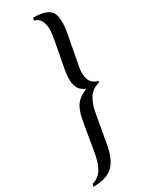

<svg xmlns="http://www.w3.org/2000/svg" viewBox="-249 -751 778 1007"><g transform="rotate(-30 140.0 -247.5)"><path d="M83 69.8 110.8 -94.2Q115.2 -119.6 119.1 -136.2Q123 -152.8 130.4 -171.6Q137.7 -190.4 147.9 -203.4Q158.2 -216.3 174.6 -228Q190.9 -239.7 212.9 -248V-249Q186.5 -260.7 174.6 -279.3Q162.6 -297.9 161.1 -327.1Q159.7 -358.9 168 -399.9L198.2 -561Q204.1 -592.8 204.1 -615.2Q204.1 -644 192.6 -667Q181.2 -689.9 155.8 -694.8Q155.8 -702.1 159.2 -710.9Q189.5 -710.4 209.5 -706.8Q229.5 -703.1 246.6 -693.6Q263.7 -684.1 271.7 -665.3Q279.8 -646.5 279.8 -618.2Q281.2 -592.3 272.9 -547.9L240.2 -374Q234.4 -346.7 235.8 -325.2Q237.3 -264.6 289.1 -252.9Q291 -247.6 288.1 -243.2Q264.6 -237.8 247.3 -224.9Q230 -211.9 219.2 -192.6Q208.5 -173.3 202.1 -153.8Q195.8 -134.3 191.9 -109.9L161.1 64Q145.5 145 108.2 179.7Q70.8 214.4 -9.8 215.8Q-9.8 207.5 -6.8 200.2Q15.6 193.8 31.5 180.9Q47.4 168 57.4 148.9Q67.4 129.9 72.8 112.3Q78.1 94.7 83 69.8Z"/></g></svg>

Font: Common Serif News
Style: Italic
Weight: 450
Italic angle: -12°
Designer: Philipp H. Poll, Khaled Hosny
Foundry: Stefan Peev, Context Ltd.
Version: Version 1.026